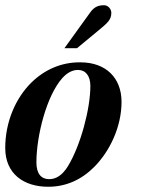

<svg xmlns="http://www.w3.org/2000/svg" viewBox="-23 -700 543 733"><path d="M322 -372C322 -285 285 -145 236 -65C215 -31 191 -16 165 -16C135 -16 116 -36 116 -80C116 -182 155 -335 215 -402C234 -423 254 -433 275 -433C304 -433 322 -410 322 -372ZM280 -462C212 -462 148 -435 97 -385C37 -326 -3 -235 -3 -135C-3 -37 67 13 161 13C228 13 287 -13 336 -62C397 -123 441 -217 441 -311C441 -403 381 -462 284 -462ZM223 -516H271L352 -583C387 -612 402 -624 402 -651C402 -667 388 -680 375 -680C355 -680 338 -676 321 -652Z"/></svg>

Font: XITS
Style: Bold Italic
Weight: 700
Italic angle: -16.33°
Designer: MicroPress Inc., with final additions and corrections provided by Coen Hoffman, Elsevier (retired)
Version: Version 1.302